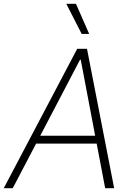

<svg xmlns="http://www.w3.org/2000/svg" viewBox="-35 -982 692 1002"><path d="M31.6 0H-15.3L367.9 -727.3H419L560.7 0H513.8L469.5 -232.6H153.4ZM175.1 -273.8H461.6L386.4 -670.1H382.5ZM430.4 -805H391.3L311.1 -962H361.5Z"/></svg>

Font: Inter UI Extra Light
Style: Italic
Weight: 200
Italic angle: -9.39999°
Designer: Rasmus Andersson
Foundry: rsms
Version: 3.2;8d6f07862